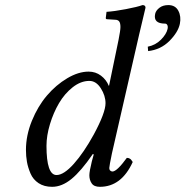

<svg xmlns="http://www.w3.org/2000/svg" viewBox="-20 -718 723 748"><path d="M345.2 -193.8Q391.1 -278.8 391.1 -315.9Q391.1 -345.2 372.8 -374Q354.5 -402.8 328.1 -402.8Q294.9 -402.8 263.4 -378.2Q231.9 -353.5 210 -316.2Q188 -278.8 174.6 -234.1Q161.1 -189.5 161.1 -149.9Q161.1 -36.1 200.2 -36.1Q228.5 -36.1 267.6 -79.8Q306.6 -123.5 345.2 -193.8ZM345.2 -116.2 341.8 -118.2Q295.9 -51.3 258.5 -20.8Q221.2 9.8 183.1 9.8Q151.9 9.8 130.4 -4.4Q108.9 -18.6 98.9 -42Q88.9 -65.4 85 -87.4Q81.1 -109.4 81.1 -133.8Q81.1 -190.4 104.2 -247.3Q127.4 -304.2 162.8 -345.7Q198.2 -387.2 241.9 -413.1Q285.6 -439 325.2 -439Q352.5 -439 373.3 -423.3Q394 -407.7 403.8 -383.8H404.8L441.9 -563Q449.2 -599.6 449.2 -612.8Q449.2 -628.4 444.1 -634.8Q439 -641.1 428.2 -641.1L397 -643.1Q392.1 -643.1 392.1 -647.9L395 -671.9Q425.8 -673.8 470.5 -682.4Q515.1 -690.9 535.2 -698.2Q546.9 -698.2 546.9 -688L522 -583L416 -120.1Q405.8 -70.3 405.8 -64Q405.8 -56.2 409.9 -53Q414.1 -49.8 418 -49.8Q435.5 -49.8 474.1 -103Q480.5 -103 485.1 -100.3Q489.7 -97.7 491.2 -95.2L497.1 -86.9Q453.1 9.8 369.1 9.8Q346.2 9.8 337.2 -3.7Q328.1 -17.1 328.1 -35.2Q328.1 -49.8 337.9 -89.8ZM635.7 -698.2Q663.1 -698.2 674.8 -676Q686.5 -653.8 680.7 -625Q673.8 -592.3 639.9 -558.3Q606 -524.4 557.1 -519L555.7 -536.1Q585.9 -542 607.2 -563.5Q628.4 -585 632.8 -605Q634.8 -614.7 631.8 -620.4Q628.9 -626 623 -626Q576.2 -626 584.5 -664.1Q587.4 -677.2 601.1 -687.7Q614.7 -698.2 635.7 -698.2Z"/></svg>

Font: Linux Libertine G
Style: Italic
Weight: 400
Italic angle: -12°
Designer: Philipp H. Poll
Foundry: Philipp H. Poll
Version: Version 5.1.3